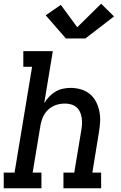

<svg xmlns="http://www.w3.org/2000/svg" viewBox="-29 -1009 649 1029"><path d="M-9 0V-84H49L143 -651H96V-735H254L208 -456Q219 -475 234.5 -491Q250 -507 268.5 -518Q287 -529 308 -533.5Q329 -538 349 -538Q378 -538 405 -530Q432 -522 452.5 -505Q473 -488 485.5 -464Q498 -440 503.5 -412.5Q509 -385 507.5 -356.5Q506 -328 501 -299L466 -84H513V0H311V-84H369L407 -313Q410 -330 410.5 -347Q411 -364 408.5 -380Q406 -396 399 -410.5Q392 -425 380 -435Q368 -445 352 -449.5Q336 -454 319 -454Q303 -454 288 -451Q273 -448 258 -441Q243 -434 230.5 -422.5Q218 -411 209.5 -397.5Q201 -384 196 -368.5Q191 -353 188 -338L146 -84H193V0ZM324 -803 216 -927 297 -983 385 -863 513 -989 582 -921 429 -803Z"/></svg>

Font: Iosevka Curly Slab MdExObl
Style: Regular
Weight: 500
Width: 7
Italic angle: -9°
Monospace: yes
Designer: Belleve Invis
Foundry: Belleve Invis
Version: Version 11.1.0; ttfautohint (v1.8.3)